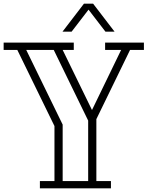

<svg xmlns="http://www.w3.org/2000/svg" viewBox="-30 -1034 820 1054"><path d="M499 -380V-40H579V0H189V-40H269V-342L65 -760H-10V-800H375V-760H314L475 -430L635 -760H547V-800H760V-760H684ZM454 -40V-372L265 -760H114L314 -350V-40ZM549 -860 456 -981 363 -860H313L431 -1014H481L599 -860Z"/></svg>

Font: Kumar One Outline
Style: Regular
Weight: 400
Designer: Parimal Parmar
Foundry: Indian Type Foundry
Version: Version 1.000;PS 1.000;hotconv 1.0.88;makeotf.lib2.5.647800